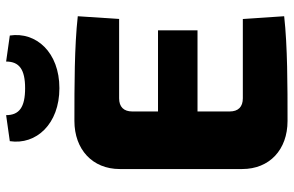

<svg xmlns="http://www.w3.org/2000/svg" viewBox="-186 -770 959 627"><g transform="rotate(-90 293.5 -456.5)"><path d="M319 -742C436 -742 504 -818 491 -904L406 -916C406 -873 380 -854 319 -854C257 -854 231 -873 231 -916L146 -904C133 -818 202 -742 319 -742ZM286 -143C258 -143 243 -158 243 -186V-291H508V-420H243V-504C243 -532 258 -547 286 -547H545L554 -682C456 -693 326 -693 212 -693C119 -693 55 -634 55 -545V-145C55 -56 118 3 212 3C326 3 456 3 554 -8L545 -143Z"/></g></svg>

Font: Exo 2 Extra Bold
Style: Regular
Weight: 800
Designer: Natanael Gama
Version: Version 1.001;PS 001.001;hotconv 1.0.88;makeotf.lib2.5.64775